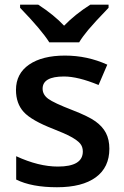

<svg xmlns="http://www.w3.org/2000/svg" viewBox="-20 -786 527 816"><path d="M444.8 -153.8Q444.8 -74.7 387.2 -32.5Q329.6 9.8 222.2 9.8Q114.3 9.8 48.8 -22.9V-122.1Q144 -78.1 226.1 -78.1Q332 -78.1 332 -142.1Q332 -162.6 320.3 -176.3Q308.6 -189.9 281.7 -204.6Q254.9 -219.2 207 -237.8Q113.8 -273.9 80.8 -310.1Q47.9 -346.2 47.9 -403.8Q47.9 -473.1 103.8 -511.5Q159.7 -549.8 255.9 -549.8Q351.1 -549.8 436 -511.2L398.9 -424.8Q311.5 -460.9 252 -460.9Q161.1 -460.9 161.1 -409.2Q161.1 -383.8 184.8 -366.2Q208.5 -348.6 288.1 -317.9Q355 -292 385.3 -270.5Q415.5 -249 430.2 -220.9Q444.8 -192.9 444.8 -153.8ZM441.4 -766.1V-752.9Q379.9 -689 354.7 -658.7Q329.6 -628.4 316.4 -606H189.5Q157.7 -657.2 65.4 -752.9V-766.1H142.6Q210 -722.2 252.4 -676.8Q299.8 -725.6 363.8 -766.1Z"/></svg>

Font: f0_46533          
Style: Regular
Weight: 600
Foundry: Ascender Corporation
Version: Version 1.10